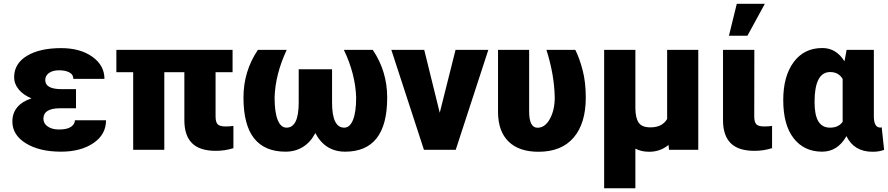

<svg xmlns="http://www.w3.org/2000/svg" viewBox="-20 -792 4694 1015"><path d="M209.5 -164.1Q209.5 -139.2 232.2 -123.3Q254.9 -107.4 292 -107.4Q335.4 -107.4 355.7 -121.8Q376 -136.2 376 -156.2H540.5Q540.5 -80.6 473.6 -35.4Q406.7 9.8 303.2 9.8Q188 9.8 116.7 -34.4Q45.4 -78.6 45.4 -149.4Q45.4 -194.3 71.5 -225.3Q97.7 -256.3 146.5 -272Q103.5 -289.6 79.1 -319.1Q54.7 -348.6 54.7 -383.8Q54.7 -455.6 122.1 -496.6Q189.5 -537.6 303.2 -537.6Q404.3 -537.6 468.3 -491.9Q532.2 -446.3 532.2 -375H367.7Q367.7 -398.4 346.4 -409.4Q325.2 -420.4 292.5 -420.4Q258.8 -420.4 239 -406.2Q219.2 -392.1 219.2 -368.7Q219.2 -320.8 304.7 -320.8H381.8V-219.7H297.9Q209.5 -219.7 209.5 -164.1Z M1209.5 -410.2H1119.6V-176.8Q1119.6 -147 1130.4 -135.3Q1141.1 -123.5 1172.9 -123.5Q1197.3 -123.5 1213.9 -126.5V-8.8Q1169.4 5.4 1121.1 5.4Q1036.1 5.4 995.4 -34.9Q954.6 -75.2 954.6 -156.2V-410.2H848.6V0H684.1V-410.2H595.2V-528.3H1209.5Z M1495.6 -528.3Q1435.1 -398.4 1431.6 -276.4Q1431.6 -198.7 1448 -158Q1464.4 -117.2 1494.6 -117.2Q1559.1 -117.2 1559.1 -250V-425.8H1735.4V-250Q1735.4 -117.2 1799.8 -117.2Q1829.6 -117.2 1846.2 -158.2Q1862.8 -199.2 1862.8 -276.4Q1858.9 -400.9 1797.9 -528.3H1950.7Q2026.9 -415.5 2026.9 -276.4Q2026.9 -131.8 1970.9 -61Q1915 9.8 1804.7 9.8Q1698.7 9.8 1647 -88.4Q1621.6 -40 1581.3 -15.1Q1541 9.8 1489.7 9.8Q1378.9 9.8 1323 -61Q1267.1 -131.8 1267.1 -276.4Q1267.1 -415.5 1343.3 -528.3Z M2304.7 -195.8 2388.2 -528.3H2561.5L2389.2 0H2221.2L2048.8 -528.3H2222.7Z M2777.3 -528.3V-202.6Q2777.3 -116.7 2821.8 -116.7Q2861.3 -116.7 2887 -163.6Q2912.6 -210.4 2912.6 -276.4Q2910.6 -396.5 2868.7 -528.3H3021.5Q3043.9 -483.4 3060.3 -420.2Q3076.7 -356.9 3076.7 -276.4Q3076.7 -139.6 3012.5 -64.7Q2948.2 10.3 2826.7 10.3Q2724.1 10.3 2668.9 -43.2Q2613.8 -96.7 2612.8 -197.3V-528.3Z M3338.9 -528.3V-219.7Q3339.4 -167.5 3356.7 -143.1Q3374 -118.7 3418.5 -118.7Q3481 -118.7 3506.8 -163.1V-528.3H3671.4V0H3516.6L3514.2 -25.9Q3470.7 10.3 3411.6 10.3Q3370.1 10.3 3338.9 -6.3V203.1H3173.8V-528.3Z M3967.8 -528.3 3967.3 -176.8Q3967.3 -147 3978 -135.3Q3988.8 -123.5 4020.5 -123.5Q4044.9 -123.5 4061.5 -126.5V-8.8Q4017.1 5.4 3968.8 5.4Q3883.3 5.4 3842.8 -35.2Q3802.2 -75.7 3802.2 -156.2V-528.3ZM3875 -772H4023.4L3931.2 -603H3833.5Z M4599.6 -528.3V-172.4Q4601.1 -117.7 4633.3 -117.7Q4638.7 -117.7 4641.1 -119.1L4653.8 0Q4628.9 10.3 4592.8 10.3Q4495.1 10.3 4454.6 -72.3Q4408.2 9.8 4326.2 9.8Q4231 9.8 4175.8 -60.8Q4120.6 -131.3 4120.6 -263.2Q4120.6 -388.7 4175.5 -463.4Q4230.5 -538.1 4327.1 -538.1Q4400.9 -538.1 4444.3 -467.8L4455.6 -528.3ZM4286.1 -252.9Q4286.1 -183.1 4306.4 -150.1Q4326.7 -117.2 4367.7 -117.2Q4412.6 -117.2 4434.6 -147.9V-375Q4412.6 -411.1 4368.7 -411.1Q4286.1 -411.1 4286.1 -252.9Z"/></svg>

Font: Roboto Black
Style: Regular
Weight: 900
Designer: Google
Version: Version 2.134; 2016